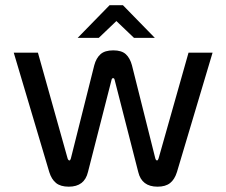

<svg xmlns="http://www.w3.org/2000/svg" viewBox="-20 -700 859 729"><path d="M314 -46.9Q300.8 8.8 241.2 8.8Q210.4 8.8 193.1 -4.9Q175.8 -18.6 167 -46.9L32.2 -500H124L236.8 -98.1Q239.3 -90.8 244.1 -90.8Q246.6 -90.8 249 -98.1L337.9 -452.1Q345.2 -479.5 361.6 -494.1Q377.9 -508.8 410.2 -508.8Q441.9 -508.8 457.8 -494.1Q473.6 -479.5 481 -452.1L569.8 -98.1Q572.3 -90.8 576.2 -90.8Q579.6 -90.8 582 -98.1L695.8 -500H787.1L651.9 -46.9Q643.1 -18.6 625.7 -4.9Q608.4 8.8 578.1 8.8Q518.1 8.8 504.9 -46.9L415 -397.9Q413.6 -403.3 409.4 -403.3Q405.3 -403.3 403.8 -397.9ZM274.9 -556.2 396 -680.2H446.8L567.9 -556.2H488.8L421.9 -620.1L355 -556.2Z"/></svg>

Font: LT Wave Text
Style: Regular
Weight: 400
Designer: Daniel Lyons
Version: Version 2.5 (Glyphs App)